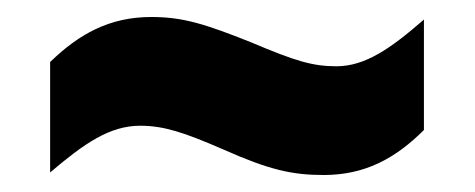

<svg xmlns="http://www.w3.org/2000/svg" viewBox="-20 -437 559 226"><path d="M39 -364V-234C79 -268 109 -289 145 -289C173 -289 197 -281 243 -261C297 -237 324 -231 361 -231C409 -231 445 -250 479 -284V-414C440 -380 410 -359 376 -359C348 -359 328 -365 276 -387C221 -409 195 -417 158 -417C109 -417 73 -397 39 -364Z"/></svg>

Font: Noto Sans Gurmukhi Condensed Black
Style: Regular
Weight: 900
Width: 3
Designer: Jelle Bosma - Monotype Design Team
Foundry: Monotype Imaging Inc.
Version: Version 2.004